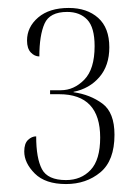

<svg xmlns="http://www.w3.org/2000/svg" viewBox="-20 -841 346 483"><path d="M146 -378Q94 -378 67.5 -404.5Q41 -431 41 -460Q41 -480 50.5 -489Q60 -498 71 -498Q71 -443 85.5 -415.5Q100 -388 146 -388Q184 -388 208 -413.5Q232 -439 232 -495Q232 -604 129 -604H106V-614H133Q166 -614 192 -640.5Q218 -667 218 -725Q218 -772 199.5 -791.5Q181 -811 149 -811Q105 -811 92 -781.5Q79 -752 79 -699Q67 -699 57.5 -709Q48 -719 48 -739Q48 -773 76 -797Q104 -821 153 -821Q199 -821 227 -796Q255 -771 255 -722Q255 -676 230 -647Q205 -618 165 -610V-609Q207 -603 237.5 -580.5Q268 -558 268 -502Q268 -437 232.5 -407.5Q197 -378 146 -378Z"/></svg>

Font: Noto Serif Display ExtraCondensed ExtraLight
Style: Regular
Weight: 200
Width: 2
Designer: Monotype Design Team
Foundry: Monotype Imaging Inc.
Version: Version 2.009